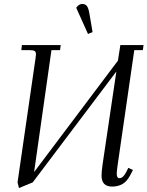

<svg xmlns="http://www.w3.org/2000/svg" viewBox="-20 -928 739 962"><path d="M67.9 -14.2 158.2 -637.2Q160.2 -650.9 160.2 -655.8Q160.2 -668.5 153.3 -672.6Q146.5 -676.8 127.9 -676.8H86.9L89.8 -702.1H284.2L280.8 -676.8H237.8L150.9 -65.9L570.8 -624L583 -702.1H699.2L695.8 -676.8H652.8L569.8 -104Q564.9 -68.8 564.9 -58.1Q564.9 -35.2 578.1 -35.2Q596.7 -35.2 611.8 -64.9L623 -86.9L646 -76.2L634.8 -54.2Q616.7 -19 594 -6.1Q571.3 6.8 542 6.8Q488.8 6.8 488.8 -47.9Q488.8 -68.4 494.1 -105L563 -569.8L144 -14.2L75.2 14.2ZM361.8 -889.2Q375.5 -908.2 392.1 -908.2Q407.7 -908.2 415.8 -897.2Q423.8 -886.2 428.2 -858.9L443.8 -767.1L420.9 -757.8Z"/></svg>

Font: Dihjauti
Style: Italic
Weight: 400
Italic angle: -9°
Designer: T. Christopher White
Version: Version 3.0.0